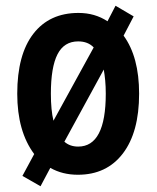

<svg xmlns="http://www.w3.org/2000/svg" viewBox="-20 -598 545 668"><path d="M464 -272Q464 -138 407.5 -64Q351 10 251 10Q197 10 155 -14L121 50L58 14L99 -62Q40 -141 40 -272Q40 -408 96 -480.5Q152 -553 253 -553Q310 -553 354 -524L382 -578L445 -541L410 -474Q464 -400 464 -272ZM157 -272Q157 -215 166 -178L306 -433Q286 -454 252 -454Q203 -454 180 -409Q157 -364 157 -272ZM348 -272Q348 -297 346 -318Q344 -339 341 -356L204 -105Q223 -88 252 -88Q348 -88 348 -272Z"/></svg>

Font: Noto Sans Kannada Condensed SemiBold
Style: Regular
Weight: 600
Width: 3
Designer: Jelle Bosma - Monotype Design Team
Foundry: Monotype Imaging Inc.
Version: Version 2.005; ttfautohint (v1.8.4.7-5d5b)